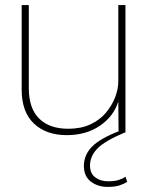

<svg xmlns="http://www.w3.org/2000/svg" viewBox="-20 -520 582 753"><path d="M242 10Q161 10 113 -35.5Q65 -81 65 -168V-500H93V-174Q93 -95 133.5 -55Q174 -15 248 -15Q297 -15 334 -32Q371 -49 395 -77.5Q419 -106 431.5 -138.5Q444 -171 444 -202V-500H472V0H445L444 -122Q426 -64 372 -27Q318 10 242 10ZM403 213Q363 213 336 192Q309 171 309 131Q309 88 340.5 55.5Q372 23 450 -7L471 -1Q390 33 361.5 63Q333 93 333 129Q333 160 353.5 175.5Q374 191 404 191Q429 191 445 186Q461 181 472 173L479 193Q467 201 449 207Q431 213 403 213Z"/></svg>

Font: Prodigy Sans ExtraLight
Style: Regular
Weight: 200
Designer: Wei Huang
Foundry: Wei Huang
Version: Version 1.003; ttfautohint (v1.8.3)